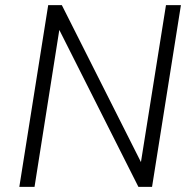

<svg xmlns="http://www.w3.org/2000/svg" viewBox="-20 -725 742 745"><path d="M55 0 167 -705H220L536 -78H524L624 -705H682L570 0H517L201 -627H213L114 0Z"/></svg>

Font: Nunito Sans 10pt SemiCondensed Light
Style: Italic
Weight: 300
Width: 4
Italic angle: -9°
Designer: Vernon Adams
Foundry: Vernon Adams
Version: Version 3.101;gftools[0.9.27]